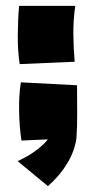

<svg xmlns="http://www.w3.org/2000/svg" viewBox="-20 -473 322 653"><path d="M143 160 40 75Q84 55 115 29Q146 3 150 -13L188 -1L53 5Q46 -40 45 -95Q44 -150 51 -193L242 -183Q242 -135 242.5 -91Q243 -47 240 -3Q234 41 208.5 83Q183 125 143 160ZM47 -255Q40 -300 40.5 -355Q41 -410 45 -453H236Q229 -405 229.5 -356Q230 -307 234 -263Z"/></svg>

Font: Marhey Light
Style: Regular
Weight: 300
Designer: Nur Syamsi & Bustanul Arifin
Foundry: Namelatype
Version: Version 1.000